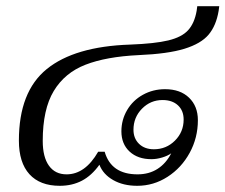

<svg xmlns="http://www.w3.org/2000/svg" viewBox="-20 -590 728 620"><path d="M41 -136Q41 -294 131 -367Q221 -440 400 -446Q480 -449 523.5 -459.5Q567 -470 587.5 -492.5Q608 -515 615 -555L617 -570H688L686 -555Q678 -507 653.5 -478Q629 -449 575.5 -432.5Q522 -416 427 -412Q323 -407 256 -381Q189 -355 153.5 -296Q118 -237 118 -135Q118 -83 138 -55Q158 -27 195 -27Q255 -27 297 -100H318Q339 -27 424 -27Q461 -27 488.5 -44.5Q516 -62 533 -95Q522 -87 504 -81.5Q486 -76 469 -76Q425 -76 398.5 -100.5Q372 -125 372 -166Q372 -203 390.5 -234.5Q409 -266 441.5 -284Q474 -302 513 -302Q562 -302 590.5 -274.5Q619 -247 619 -202Q619 -145 592.5 -96.5Q566 -48 521 -19Q476 10 423 10Q378 10 345.5 -8.5Q313 -27 301 -58Q276 -23 244.5 -6.5Q213 10 173 10Q109 10 75 -27.5Q41 -65 41 -136ZM573 -204Q573 -233 554.5 -250Q536 -267 505 -267Q466 -267 438.5 -239Q411 -211 411 -171Q411 -143 429 -125.5Q447 -108 477 -108Q517 -108 545 -136Q573 -164 573 -204Z"/></svg>

Font: Fahkwang Light
Style: Italic
Weight: 300
Italic angle: -10°
Version: Version 1.000; ttfautohint (v1.6)